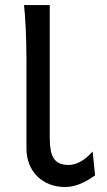

<svg xmlns="http://www.w3.org/2000/svg" viewBox="-20 -733 428 765"><path d="M178.2 -185.5Q178.2 -156.7 181.9 -136Q185.5 -115.2 194.3 -101.8Q203.1 -88.4 217.8 -82Q232.4 -75.7 253.9 -75.7Q275.9 -75.7 300 -88.6Q324.2 -101.6 349.1 -129.4L358.9 -34.2Q323.7 -9.3 294.7 1.5Q265.6 12.2 239.3 12.2Q205.6 12.2 177.2 1Q148.9 -10.3 128.4 -30.5Q107.9 -50.8 96.7 -79.1Q85.4 -107.4 85.4 -141.6V-498Q85 -564.9 82.5 -618.9Q80.1 -672.9 75.7 -712.9H178.2Z"/></svg>

Font: Andika Phon
Style: Regular
Weight: 400
Designer: Victor Gaultney, Annie Olsen, Julie Remington, Don Collingsworth, Eric Hays, Becca Hirsbrunner
Foundry: SIL International
Version: Version 5.000